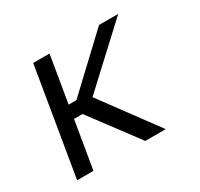

<svg xmlns="http://www.w3.org/2000/svg" viewBox="-118 -674 854 821"><g transform="rotate(-30 309.0 -264.0)"><path d="M213.1 -528.4 174.7 -298.3H213.1L457.7 -528.4H552.2L279.1 -274.9L481.9 0H381L206 -234H164.1L125 0H44.4L132.5 -528.4Z"/></g></svg>

Font: Inter UI Light
Style: Italic
Weight: 300
Italic angle: 9.39999°
Designer: Rasmus Andersson
Foundry: rsms
Version: 3.2;8d6f07862